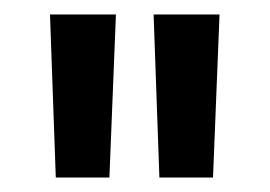

<svg xmlns="http://www.w3.org/2000/svg" viewBox="-20 -736 373 265"><path d="M200 -491 192 -716H283L274 -491ZM57 -491 49 -716H140L131 -491Z"/></svg>

Font: Lora SemiBold
Style: Regular
Weight: 600
Designer: Olga Karpushina, Alexei Vanyashin (Cyrillic)
Foundry: Cyreal
Version: Version 3.011; ttfautohint (v1.8.4.7-5d5b)